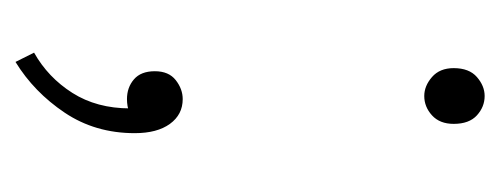

<svg xmlns="http://www.w3.org/2000/svg" viewBox="-219 -277 646 248"><g transform="rotate(90 104.0 -153.0)"><path d="M104 -378Q91 -378 79.5 -388Q68 -398 68 -416Q68 -436 79.5 -446Q91 -456 104 -456Q118 -456 129 -446Q140 -436 140 -416Q140 -398 129 -388Q118 -378 104 -378ZM60 150 48 126Q80 108 100 76.5Q120 45 120 2L106 -52L140 -10Q134 0 125.5 3Q117 6 108 6Q93 6 82.5 -3Q72 -12 72 -30Q72 -48 83.5 -57Q95 -66 108 -66Q128 -66 140 -49.5Q152 -33 152 -4Q152 47 125.5 86.5Q99 126 60 150Z"/></g></svg>

Font: Mada ExtraLight
Style: Regular
Weight: 250
Designer: Khaled Hosny
Version: Version 1.5